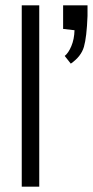

<svg xmlns="http://www.w3.org/2000/svg" viewBox="-20 -704 350 724"><path d="M218 -684H310V-644Q307 -564 296.5 -527.5Q286 -491 247 -464L224 -493Q238 -504 249 -530Q260 -556 261 -590L218 -595ZM62 0V-684H128V0Z"/></svg>

Font: Pavanam
Style: Regular
Weight: 400
Designer: Tharique Azeez
Foundry: Tharique Azeez
Version: Version 1.86; ttfautohint (v1.3) -l 8 -r 50 -G 200 -x 14 -D 